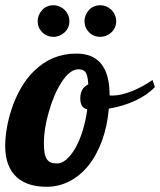

<svg xmlns="http://www.w3.org/2000/svg" viewBox="-40 -715 616 739"><path d="M122.6 -590.8Q105 -608.4 105 -633.8Q105 -645.5 109.6 -656.7Q114.3 -668 122.6 -676.8Q139.6 -694.8 166 -694.8Q178.2 -694.8 189.5 -689.9Q200.7 -685.1 209 -676.8Q217.3 -668.5 222.2 -657.2Q227.1 -646 227.1 -633.8Q227.1 -607.9 209 -590.8Q200.2 -582.5 189 -577.9Q177.7 -573.2 166 -573.2Q140.1 -573.2 122.6 -590.8ZM302.7 -590.8Q285.2 -608.4 285.2 -633.8Q285.2 -645.5 289.8 -656.7Q294.4 -668 302.7 -676.8Q319.8 -694.8 346.2 -694.8Q370.1 -694.8 389.2 -676.8Q397.5 -668.5 402.3 -657.2Q407.2 -646 407.2 -633.8Q407.2 -607.9 389.2 -590.8Q370.1 -573.2 346.2 -573.2Q320.3 -573.2 302.7 -590.8ZM25.4 -32.2Q-20 -72.3 -20 -153.8Q-20 -184.6 -13.7 -221.9Q-7.3 -259.3 5.4 -297.4Q19.5 -339.4 41 -376.7Q62.5 -414.1 91.8 -442.4Q159.7 -508.8 253.9 -508.8Q381.8 -508.8 381.8 -349.1V-348.1Q384.8 -347.2 386.7 -347.2H393.1Q426.3 -347.2 471.7 -365.7Q511.7 -382.3 546.9 -407.2L556.2 -379.9Q526.9 -349.1 480.7 -327.6Q434.6 -306.2 378.9 -296.9Q373 -229 352.5 -173.1Q332 -117.2 299.8 -77.1Q268.1 -38.1 227.1 -17.1Q186 3.9 140.1 3.9Q65.9 3.9 25.4 -32.2ZM250.5 -146Q266.6 -174.3 278.3 -212.4Q290 -250.5 295.9 -293.9Q281.2 -297.9 275.1 -308.6Q269 -319.3 269 -335.9Q269 -356.4 277.1 -370.1Q285.2 -383.8 299.8 -390.1Q298.8 -407.2 296.6 -418Q294.4 -428.7 290 -435.5Q285.6 -442.4 279.1 -445.3Q272.5 -448.2 262.2 -448.2Q228.5 -448.2 196.3 -397.5Q167.5 -353 147.9 -284.2Q138.7 -252.9 133.8 -222.4Q128.9 -191.9 128.9 -167Q128.9 -142.1 131.6 -126.5Q134.3 -110.8 140.6 -102.1Q146.5 -93.3 155.8 -89.6Q165 -85.9 180.2 -85.9Q197.8 -85.9 216.1 -101.8Q234.4 -117.7 250.5 -146Z"/></svg>

Font: Pattaya
Style: Regular
Weight: 400
Designer: Pablo Impallari / Thai characters Designed by Thanarat Vachiruckul and Suppakit Chalermlarp
Foundry: Pablo Impallari
Version: Version 1.007;September 16, 2023;FontCreator 15.0.0.2934 64-